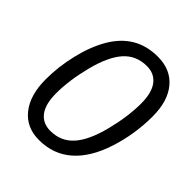

<svg xmlns="http://www.w3.org/2000/svg" viewBox="-197 -819 950 950"><g transform="rotate(45 278.0 -344.0)"><path d="M357.4 -698.2Q446.8 -698.2 497.3 -638.2Q547.9 -578.1 547.9 -470.7Q547.9 -345.7 509.8 -228.8Q471.7 -111.8 401.9 -51Q332 9.8 232.4 9.8Q144 9.8 93.8 -53.2Q43.5 -116.2 43.5 -227.1Q43.5 -314.9 65.2 -405.8Q86.9 -496.6 125.7 -563Q164.6 -629.4 221.9 -663.8Q279.3 -698.2 357.4 -698.2ZM239.7 -62Q313.5 -62 360.1 -113.8Q406.7 -165.5 434.6 -274.7Q462.4 -383.8 462.4 -475.1Q462.4 -550.8 433.3 -588.9Q404.3 -627 351.6 -627Q277.8 -627 231.2 -575.2Q184.6 -523.4 156.7 -414.3Q128.9 -305.2 128.9 -213.9Q128.9 -138.2 158 -100.1Q187 -62 239.7 -62Z"/></g></svg>

Font: Liberation Sans
Style: Italic
Weight: 400
Italic angle: -12°
Designer: Steve Matteson
Foundry: Ascender Corporation
Version: Version 2.1.5